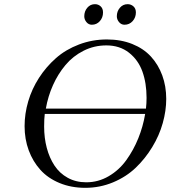

<svg xmlns="http://www.w3.org/2000/svg" viewBox="-20 -902 825 930"><path d="M99.1 -291Q99.1 -351.1 116.7 -411.1Q134.3 -471.2 168.9 -524.9Q203.6 -578.6 251 -620.4Q298.3 -662.1 362.5 -686.5Q426.8 -710.9 498 -710.9Q565.4 -710.9 620.4 -689Q675.3 -667 710.9 -628.2Q746.6 -589.4 765.9 -536.9Q785.2 -484.4 785.2 -422.9Q785.2 -365.7 768.3 -305.7Q751.5 -245.6 717.5 -189.7Q683.6 -133.8 637.5 -89.6Q591.3 -45.4 527.6 -18.8Q463.9 7.8 393.1 7.8Q324.7 7.8 268.6 -15.4Q212.4 -38.6 175.8 -79.1Q139.2 -119.6 119.1 -173.8Q99.1 -228 99.1 -291ZM193.8 -289.1Q193.8 -233.9 206.5 -185.8Q219.2 -137.7 243.9 -100.1Q268.6 -62.5 308.1 -40.8Q347.7 -19 397.9 -19Q456.1 -19 506.6 -48.6Q557.1 -78.1 592 -126.7Q627 -175.3 649.9 -232.2Q672.9 -289.1 683.1 -350.1H196.8Q193.8 -326.2 193.8 -289.1ZM202.1 -376H687Q689.9 -401.9 689.9 -428.2Q689.9 -499.5 669.7 -555.7Q649.4 -611.8 604.5 -647Q559.6 -682.1 495.1 -682.1Q436 -682.1 384.8 -656.2Q333.5 -630.4 297.1 -586.9Q260.7 -543.5 236.6 -489.5Q212.4 -435.5 202.1 -376ZM388.2 -823.2Q388.2 -847.2 402.8 -864.5Q417.5 -881.8 439.9 -881.8Q456.1 -881.8 467.5 -871.3Q479 -860.8 479 -841.8Q479 -816.9 463.6 -799.6Q448.2 -782.2 424.8 -782.2Q409.2 -782.2 398.7 -794.9Q388.2 -807.6 388.2 -823.2ZM545.9 -823.2Q545.9 -847.2 560.8 -864.5Q575.7 -881.8 598.1 -881.8Q614.3 -881.8 626.2 -871.3Q638.2 -860.8 638.2 -841.8Q638.2 -817.4 622.6 -799.8Q606.9 -782.2 583 -782.2Q567.4 -782.2 556.6 -794.9Q545.9 -807.6 545.9 -823.2Z"/></svg>

Font: Dehuti
Style: Bold-Italic
Weight: 700
Version: Version 1.2